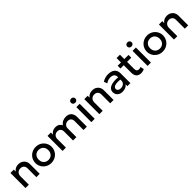

<svg xmlns="http://www.w3.org/2000/svg" viewBox="517 -2587 4466 4466"><g transform="rotate(-45 2750.0 -354.0)"><path d="M76.5 0V-495H186.5V-432Q217.5 -473.5 258.5 -491.8Q299.5 -510 343.5 -510Q411.5 -510 456 -483Q500.5 -456 522.2 -413.5Q544 -371 544 -326V0H434V-292Q434 -345 402.2 -377Q370.5 -409 314 -409Q277 -409 248.2 -392.5Q219.5 -376 203 -346.8Q186.5 -317.5 186.5 -278.5V0Z M917.5 15Q840 15 779.2 -20.8Q718.5 -56.5 684 -116.2Q649.5 -176 649.5 -247.5Q649.5 -300.5 669.2 -347.8Q689 -395 725.2 -431.5Q761.5 -468 810.5 -489Q859.5 -510 918 -510Q995.5 -510 1056.2 -474.2Q1117 -438.5 1151.5 -378.8Q1186 -319 1186 -247.5Q1186 -195 1166.2 -147.5Q1146.5 -100 1110.5 -63.5Q1074.5 -27 1025.5 -6Q976.5 15 917.5 15ZM917.5 -82.5Q963.5 -82.5 999.2 -102.8Q1035 -123 1055.5 -160Q1076 -197 1076 -247.5Q1076 -298 1055.5 -335.2Q1035 -372.5 999.2 -392.5Q963.5 -412.5 917.5 -412.5Q871.5 -412.5 835.8 -392.5Q800 -372.5 779.8 -335.2Q759.5 -298 759.5 -247.5Q759.5 -197 780 -160Q800.5 -123 836.2 -102.8Q872 -82.5 917.5 -82.5Z M1296.5 0V-495H1406.5V-427Q1426.5 -456 1452.5 -474.2Q1478.5 -492.5 1507.5 -501.2Q1536.5 -510 1566.5 -510Q1627 -510 1667.2 -483.5Q1707.5 -457 1724 -415.5Q1761 -469.5 1810 -489.8Q1859 -510 1908.5 -510Q1977 -510 2018 -483Q2059 -456 2077.2 -413.5Q2095.5 -371 2095.5 -326V0H1985.5V-294Q1985.5 -345.5 1957.2 -377.2Q1929 -409 1875 -409Q1839.5 -409 1811.5 -393.5Q1783.5 -378 1767.2 -350.8Q1751 -323.5 1751 -288V0H1641V-294Q1641 -345.5 1613 -377.2Q1585 -409 1530.5 -409Q1495.5 -409 1467.2 -393.5Q1439 -378 1422.8 -350.8Q1406.5 -323.5 1406.5 -288V0Z M2243.5 0V-495H2353.5V0ZM2298.5 -583.5Q2269 -583.5 2247.5 -602.5Q2226 -621.5 2226 -652.5Q2226 -683 2247.5 -702.2Q2269 -721.5 2298.5 -721.5Q2328 -721.5 2349.5 -702.2Q2371 -683 2371 -652.5Q2371 -621.5 2349.5 -602.5Q2328 -583.5 2298.5 -583.5Z M2506.5 0V-495H2616.5V-432Q2647.5 -473.5 2688.5 -491.8Q2729.5 -510 2773.5 -510Q2841.5 -510 2886 -483Q2930.5 -456 2952.2 -413.5Q2974 -371 2974 -326V0H2864V-292Q2864 -345 2832.2 -377Q2800.5 -409 2744 -409Q2707 -409 2678.2 -392.5Q2649.5 -376 2633 -346.8Q2616.5 -317.5 2616.5 -278.5V0Z M3259.5 15Q3208 15 3169 -4.2Q3130 -23.5 3108.2 -58.8Q3086.5 -94 3086.5 -142Q3086.5 -182.5 3107 -215.2Q3127.5 -248 3170.8 -269.5Q3214 -291 3282 -298.2Q3350 -305.5 3445.5 -296L3447.5 -220Q3379.5 -229.5 3330.5 -228Q3281.5 -226.5 3250.2 -215.8Q3219 -205 3204.2 -187.2Q3189.5 -169.5 3189.5 -146.5Q3189.5 -110.5 3215.2 -91Q3241 -71.5 3286 -71.5Q3324.5 -71.5 3355 -85.5Q3385.5 -99.5 3403.2 -125Q3421 -150.5 3421 -185V-316.5Q3421 -349.5 3407 -373.8Q3393 -398 3364.5 -411.5Q3336 -425 3293.5 -425Q3254.5 -425 3216.5 -413.2Q3178.5 -401.5 3144 -376.5L3113 -457.5Q3159.5 -489 3210 -502Q3260.5 -515 3307 -515Q3376 -515 3425.2 -493.2Q3474.5 -471.5 3501 -427.8Q3527.5 -384 3527.5 -317.5V0H3428.5V-58.5Q3403.5 -23 3359 -4Q3314.5 15 3259.5 15Z M3872 15Q3799.5 15 3756 -27Q3712.5 -69 3712.5 -155.5V-639.5H3822.5V-495H3960V-404H3822.5V-179.5Q3822.5 -127.5 3842.2 -106.2Q3862 -85 3898 -85Q3915.5 -85 3931 -89Q3946.5 -93 3959 -99.5L3978.5 -10.5Q3957 0.5 3929.2 7.8Q3901.5 15 3872 15ZM3604 -404V-495H3727V-404Z M4093.5 0V-495H4203.5V0ZM4148.5 -583.5Q4119 -583.5 4097.5 -602.5Q4076 -621.5 4076 -652.5Q4076 -683 4097.5 -702.2Q4119 -721.5 4148.5 -721.5Q4178 -721.5 4199.5 -702.2Q4221 -683 4221 -652.5Q4221 -621.5 4199.5 -602.5Q4178 -583.5 4148.5 -583.5Z M4582 15Q4504.5 15 4443.8 -20.8Q4383 -56.5 4348.5 -116.2Q4314 -176 4314 -247.5Q4314 -300.5 4333.8 -347.8Q4353.5 -395 4389.8 -431.5Q4426 -468 4475 -489Q4524 -510 4582.5 -510Q4660 -510 4720.8 -474.2Q4781.5 -438.5 4816 -378.8Q4850.5 -319 4850.5 -247.5Q4850.5 -195 4830.8 -147.5Q4811 -100 4775 -63.5Q4739 -27 4690 -6Q4641 15 4582 15ZM4582 -82.5Q4628 -82.5 4663.8 -102.8Q4699.5 -123 4720 -160Q4740.5 -197 4740.5 -247.5Q4740.5 -298 4720 -335.2Q4699.5 -372.5 4663.8 -392.5Q4628 -412.5 4582 -412.5Q4536 -412.5 4500.2 -392.5Q4464.5 -372.5 4444.2 -335.2Q4424 -298 4424 -247.5Q4424 -197 4444.5 -160Q4465 -123 4500.8 -102.8Q4536.5 -82.5 4582 -82.5Z M4961 0V-495H5071V-432Q5102 -473.5 5143 -491.8Q5184 -510 5228 -510Q5296 -510 5340.5 -483Q5385 -456 5406.8 -413.5Q5428.5 -371 5428.5 -326V0H5318.5V-292Q5318.5 -345 5286.8 -377Q5255 -409 5198.5 -409Q5161.5 -409 5132.8 -392.5Q5104 -376 5087.5 -346.8Q5071 -317.5 5071 -278.5V0Z"/></g></svg>

Font: Geologica Roman
Style: Regular
Weight: 400
Designer: Sindre Bremnes, Frode Helland
Foundry: Monokrom Skriftforlag AS
Version: Version 1.010;gftools[0.9.28]